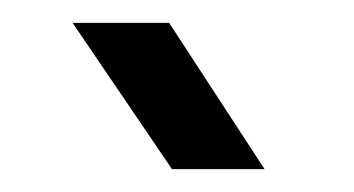

<svg xmlns="http://www.w3.org/2000/svg" viewBox="-20 -788 310 168"><path d="M130.5 -640 43.5 -768H128L211.5 -640Z"/></svg>

Font: Big Shoulders Stencil Text
Style: Bold
Weight: 700
Designer: Patric King
Foundry: XO Type Co
Version: Version 1.000